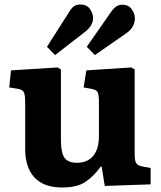

<svg xmlns="http://www.w3.org/2000/svg" viewBox="-20 -820 717 854"><path d="M256 14Q175 14 133.5 -30.5Q92 -75 92 -157V-363Q92 -395 87 -408Q82 -421 59 -425L21 -431L29 -507L236 -520L251 -511V-198Q251 -140 267 -118Q283 -96 322 -96Q369 -96 394.5 -126.5Q420 -157 420 -215V-364Q420 -400 414 -410.5Q408 -421 386 -425L352 -431L364 -507L564 -520L579 -511V-135Q579 -106 585.5 -95Q592 -84 611 -80L650 -73V0L446 7L432 -79H428Q399 -38 361.5 -12Q324 14 256 14ZM225 -575 189 -612 289 -769Q300 -787 311.5 -793.5Q323 -800 338 -800Q366 -800 380 -780Q394 -760 394 -740Q394 -724 385.5 -708.5Q377 -693 359 -679ZM402 -575 366 -612 474 -767Q487 -785 498.5 -792Q510 -799 524 -799Q552 -799 566 -779Q580 -759 580 -738Q580 -721 571 -703.5Q562 -686 543 -673Z"/></svg>

Font: Literata
Style: Bold
Weight: 700
Designer: Latin by Veronika Burian and Jose Scaglione. Greek by Irene Vlachou. Cyrillic by Vera Evstafieva.
Foundry: TypeTogether
Version: Version 3.103; ttfautohint (v1.8.4.7-5d5b);gftools[0.9.29]